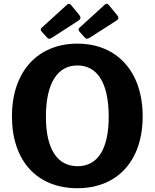

<svg xmlns="http://www.w3.org/2000/svg" viewBox="-20 -982 815 1012"><path d="M354 -956C348 -963 340 -964 334 -958L199 -835C193 -830 193 -822 201 -814L228 -784C236 -775 242 -776 255 -784L393 -873C408 -882 406 -893 397 -904ZM553 -956C548 -963 540 -964 533 -958L398 -835C392 -830 393 -822 400 -814L427 -784C436 -775 441 -776 454 -784L593 -873C608 -882 606 -893 596 -904ZM388 10C599 10 732 -135 732 -369C732 -605 596 -752 388 -752C179 -752 43 -605 43 -369C43 -134 175 10 388 10ZM389 -106C286 -106 222 -190 222 -367C222 -548 286 -637 388 -637C491 -637 553 -548 553 -367C553 -190 491 -106 389 -106Z"/></svg>

Font: 18Franklin
Style: Bold
Weight: 700
Designer: Pablo Impallari, Rodrigo Fuenzalida (Modified by Dan O. Williams)
Version: Version 0.025;PS 000.025;hotconv 1.0.88;makeotf.lib2.5.64775